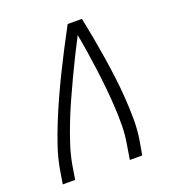

<svg xmlns="http://www.w3.org/2000/svg" viewBox="-133 -841 866 947"><g transform="rotate(-20 300.0 -367.5)"><path d="M35 0 47 -74Q57 -131 76 -187.5Q95 -244 117.5 -299.5Q140 -355 165 -410Q190 -465 216.5 -519Q243 -573 271 -627Q299 -681 328 -735H403Q414 -681 424 -627Q434 -573 442.5 -519Q451 -465 458 -410Q465 -355 469 -299Q473 -243 473.5 -186.5Q474 -130 465 -74L452 0H387L399 -74Q408 -124 408.5 -175Q409 -226 406 -275.5Q403 -325 398 -374.5Q393 -424 386.5 -473Q380 -522 372.5 -570.5Q365 -619 356 -667Q331 -619 307 -570.5Q283 -522 260 -473Q237 -424 215 -375Q193 -326 173.5 -276Q154 -226 137.5 -175.5Q121 -125 112 -74L100 0Z"/></g></svg>

Font: Iosevka Curly LtExObl
Style: Regular
Weight: 300
Width: 7
Italic angle: -9°
Monospace: yes
Designer: Belleve Invis
Foundry: Belleve Invis
Version: Version 11.1.0; ttfautohint (v1.8.3)